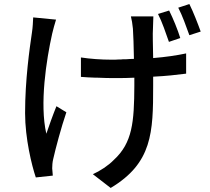

<svg xmlns="http://www.w3.org/2000/svg" viewBox="-20 -849 1040 949"><path d="M972 -693C958 -732 935 -791 916 -829L861 -811C881 -773 900 -719 916 -675L972 -693ZM871 -661C859 -701 835 -759 816 -797L761 -780C781 -741 800 -685 815 -642L871 -661ZM737 -470C800 -473 854 -479 900 -485V-585C853 -575 799 -567 737 -562C736 -622 734 -685 736 -707C737 -730 737 -748 738 -768H627C631 -752 635 -730 637 -707C639 -680 641 -619 642 -558C629 -558 615 -557 602 -556H592C590 -556 589 -556 587 -556L577 -555H567C556 -554 544 -554 533 -554C479 -554 426 -558 380 -565V-469C402 -467 427 -466 453 -465H463C488 -464 514 -463 535 -463C540 -463 545 -463 550 -463H560H569C594 -463 618 -464 644 -465V-424C643 -246 635 -143 542 -58C516 -31 473 -3 439 12L527 80C733 -43 737 -195 737 -424V-470ZM241 19C241 7 238 -6 238 -17C238 -28 239 -48 243 -63C255 -116 282 -218 308 -294L259 -324C241 -280 222 -226 209 -188C175 -335 209 -553 238 -683C243 -703 250 -731 257 -752L144 -763C143 -742 142 -714 138 -689C126 -607 104 -454 104 -290C104 -165 137 -31 157 28L241 19Z"/></svg>

Font: Glow Sans SC Normal Medium
Style: Regular
Weight: 600
Designer: Ryoko NISHIZUKA (kana, bopomofo & ideographs); Paul D. Hunt (Latin, Greek & Cyrillic); Sandoll Communications, Soo-young
Version: Version 0.93